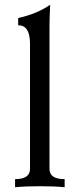

<svg xmlns="http://www.w3.org/2000/svg" viewBox="-20 -789 340 809"><path d="M252.4 0Q210.9 -4.4 148.9 -4.4Q86.4 -4.4 43.5 0V-34.2Q106.4 -34.2 106.4 -77.1V-606.9Q106 -682.6 56.6 -682.6V-712.9Q137.7 -731.4 191.4 -769Q188.5 -710 188.5 -678.2V-77.1Q188.5 -34.2 252.4 -34.2Z"/></svg>

Font: Almanac
Style: Regular
Weight: 400
Designer: Eden's Almanac
Version: Version 3.501;March 28, 2021;FontCreator 13.0.0.2683 64-bit